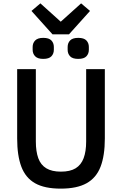

<svg xmlns="http://www.w3.org/2000/svg" viewBox="-20 -1109 725 1141"><path d="M82 -698H193V-268Q193 -209 207.5 -169Q222 -129 255 -109Q288 -89 342 -89Q397 -89 429.5 -109Q462 -129 477 -169Q492 -209 492 -268V-698H603V-286Q603 -184 577.5 -118Q552 -52 494.5 -20Q437 12 341 12Q245 12 188.5 -20Q132 -52 107 -118Q82 -184 82 -286ZM390 -905H292L167 -1044L220 -1089L341 -980L462 -1089L515 -1044ZM237 -759Q204 -759 189 -774.5Q174 -790 174 -813V-830Q174 -853 189 -868.5Q204 -884 237 -884Q271 -884 285.5 -868.5Q300 -853 300 -830V-813Q300 -790 285.5 -774.5Q271 -759 237 -759ZM445 -759Q411 -759 396.5 -774.5Q382 -790 382 -813V-830Q382 -853 396.5 -868.5Q411 -884 445 -884Q479 -884 493.5 -868.5Q508 -853 508 -830V-813Q508 -790 493.5 -774.5Q479 -759 445 -759Z"/></svg>

Font: IBM Plex Sans Medium
Style: Regular
Weight: 500
Designer: Mike Abbink, Paul van der Laan, Pieter van Rosmalen
Foundry: Bold Monday
Version: Version 3.201